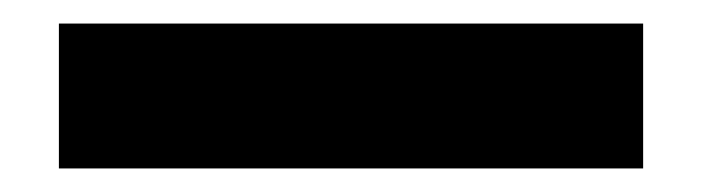

<svg xmlns="http://www.w3.org/2000/svg" viewBox="-20 47 596 163"><path d="M30 190H526V67H30Z"/></svg>

Font: Braiins Sans
Style: Bold
Weight: 700
Designer: Mike Abbink, Paul van der Laan, Pieter van Rosmalen, Jiri Chlebus, Lubos Buracinsky
Foundry: Bold Monday, Sudetype
Version: Version 1.000;hotconv 1.0.109;makeotfexe 2.5.65596